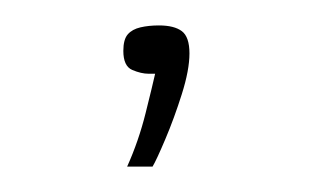

<svg xmlns="http://www.w3.org/2000/svg" viewBox="-20 -491 246 151"><path d="M80 -360Q89 -380 94.5 -402Q100 -424 102 -433Q101 -433 100 -433Q99 -433 97 -433Q91 -433 84 -436Q77 -439 77 -451Q77 -460 80.5 -464Q84 -468 90.5 -469.5Q97 -471 105 -471Q117 -471 123 -466.5Q129 -462 129 -449Q129 -436 123 -417Q117 -398 110 -381.5Q103 -365 100 -360Z"/></svg>

Font: Genos Thin ExtraLight
Style: Regular
Weight: 250
Version: Version 1.010